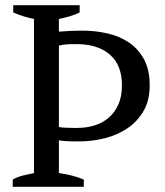

<svg xmlns="http://www.w3.org/2000/svg" viewBox="-20 -720 635 740"><path d="M207 -53Q263 -45 303 -28V0H29V-28Q49 -39 70 -44Q91 -49 111 -53V-647Q70 -655 31 -672V-700H287V-672Q269 -663 248 -657Q227 -651 207 -647V-598Q230 -600 252.5 -601Q275 -602 297 -602Q346 -602 393 -591.5Q440 -581 476.5 -556.5Q513 -532 535 -491.5Q557 -451 557 -391Q557 -334 534 -293.5Q511 -253 472.5 -226.5Q434 -200 385 -187.5Q336 -175 284 -175Q279 -175 268.5 -175Q258 -175 246 -175.5Q234 -176 223 -177Q212 -178 207 -179ZM275 -550Q251 -550 236 -549Q221 -548 207 -544V-231Q212 -229 221.5 -228.5Q231 -228 241.5 -227.5Q252 -227 262 -227Q272 -227 278 -227Q313 -227 344 -236.5Q375 -246 398.5 -266Q422 -286 436 -317Q450 -348 450 -391Q450 -469 403.5 -509.5Q357 -550 275 -550Z"/></svg>

Font: PT Serif
Style: Regular
Weight: 400
Designer: A.Korolkova, O.Umpeleva, V.Yefimov
Foundry: ParaType Ltd
Version: Version 1.000W OFL; ttfautohint (v1.6)